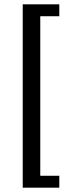

<svg xmlns="http://www.w3.org/2000/svg" viewBox="-20 -706 333 887"><path d="M254 -631H166V106H254V161H85V-686H254Z"/></svg>

Font: Chivo
Style: Regular
Weight: 400
Designer: Hector Gatti
Foundry: Omnibus-Type
Version: Version 1.003